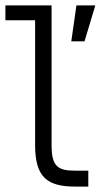

<svg xmlns="http://www.w3.org/2000/svg" viewBox="-30 -691 414 711"><path d="M-10 -616H100V-154C100 -33 146 0 250 0H297V-59H249C186 -59 161 -73 161 -152V-671H-10ZM323 -671H253L234 -538H283Z"/></svg>

Font: Stint Ultra Expanded
Style: Regular
Weight: 400
Width: 7
Designer: Astigmatic (AOETI)
Foundry: Astigmatic (AOETI)
Version: Version 1.000